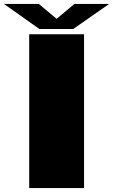

<svg xmlns="http://www.w3.org/2000/svg" viewBox="-53 -960 577 980"><path d="M96 0H376V-785H96ZM148 -812H321L504 -940H327L236 -864L145 -940H-33Z"/></svg>

Font: Anybody ExtraExpanded Black
Style: Regular
Weight: 900
Width: 8
Version: Version 1.113;gftools[0.9.25]